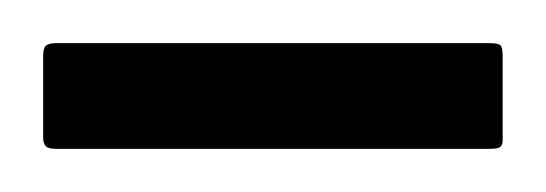

<svg xmlns="http://www.w3.org/2000/svg" viewBox="-20 -611 253 89"><path d="M213 -546Q213 -544 212 -543Q211 -542 207 -542H6Q2 -542 1 -543.5Q0 -545 0 -547V-585Q0 -589 1.5 -590Q3 -591 6 -591H207Q211 -591 212 -590Q213 -589 213 -585Z"/></svg>

Font: Glory
Style: Regular
Weight: 400
Designer: Robert Leuschke
Foundry: Robert Leuschke
Version: Version 1.011